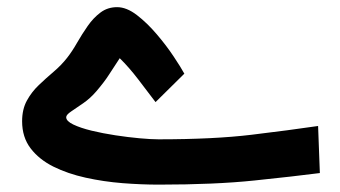

<svg xmlns="http://www.w3.org/2000/svg" viewBox="-20 -514 947 534"><path d="M420.9 -126.5Q574.2 -126.5 679.7 -139.2Q785.2 -151.9 864.7 -163.6L869.6 -32.7Q797.4 -23.4 687.5 -12Q577.6 -0.5 421.9 -0.5Q373.5 -0.5 320.8 -4.6Q268.1 -8.8 218.3 -19.8Q168.5 -30.8 128.7 -50.5Q88.9 -70.3 65.2 -101.3Q41.5 -132.3 41.5 -176.8Q41.5 -210 54.7 -234.1Q67.9 -258.3 87.9 -277.3Q107.9 -296.4 129.2 -314.5Q150.4 -332.5 166.5 -353Q180.7 -371.1 194.3 -395Q208 -418.9 223.9 -441.7Q239.7 -464.4 259.5 -479.2Q279.3 -494.1 305.7 -494.1Q332 -494.1 360.6 -472.2Q389.2 -450.2 416 -418.7Q442.9 -387.2 463.1 -356.7Q483.4 -326.2 492.7 -309.1L412.6 -230Q390.1 -259.8 364.5 -293.2Q338.9 -326.7 313 -352.1Q294.9 -324.7 282.7 -305.7Q270.5 -286.6 248.5 -260.7Q231.4 -240.7 211.7 -227.1Q191.9 -213.4 178 -204.1Q164.1 -194.8 164.1 -188Q164.1 -177.2 183.8 -167.7Q203.6 -158.2 234.6 -150.6Q265.6 -143.1 301 -137.7Q336.4 -132.3 368.4 -129.4Q400.4 -126.5 420.9 -126.5Z"/></svg>

Font: Vazirmatn RD FD
Style: Bold
Weight: 700
Designer: Saber Rastikerdar
Foundry: Saber Rastikerdar
Version: Version 33.003